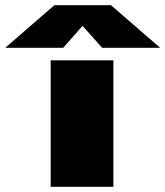

<svg xmlns="http://www.w3.org/2000/svg" viewBox="-138 -715 633 735"><path d="M296 0H56V-484H296ZM-118 -532 70 -695H287L475 -532H253L178 -616L104 -532Z"/></svg>

Font: Sarpanch Black
Style: Regular
Weight: 900
Designer: Manushi Parikh (Devanagari and Latin), Jyotish Sonowal (Devanagari)
Foundry: Indian Type Foundry
Version: Version 2.004;PS 1.0;hotconv 1.0.78;makeotf.lib2.5.61930; tt